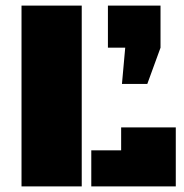

<svg xmlns="http://www.w3.org/2000/svg" viewBox="-20 -668 659 688"><path d="M57.1 0V-647.9H272.9V0ZM307.1 0V-129.4H414.1V-211.4H609.9V0ZM366.7 -647.9H555.2V-497.1L507.8 -367.2H417L428.7 -497.1H366.7Z"/></svg>

Font: Black Ops One
Style: Regular
Weight: 400
Designer: James Grieshaber
Foundry: James Grieshaber
Version: Version 1.002